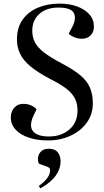

<svg xmlns="http://www.w3.org/2000/svg" viewBox="-20 -765 576 1065"><path d="M495 -192Q495 -132 462 -85.5Q429 -39 372 -12.5Q315 14 246 14Q188 14 141.5 -1Q95 -16 67.5 -45Q40 -74 40 -114Q40 -146 59 -167.5Q78 -189 109 -189Q154 -189 183 -159L166 -124Q140 -68 162.5 -38Q185 -8 252 -8Q320 -8 365 -47Q410 -86 410 -152Q410 -188 397 -216Q384 -244 352 -270Q320 -296 262 -325Q191 -362 150 -396Q109 -430 91.5 -466.5Q74 -503 74 -546Q74 -612 105.5 -656Q137 -700 190.5 -722.5Q244 -745 310 -745Q364 -745 407 -729.5Q450 -714 475.5 -685.5Q501 -657 501 -618Q501 -587 482.5 -568.5Q464 -550 434 -550Q414 -550 393.5 -558Q373 -566 361 -578L382 -618Q405 -664 389 -693.5Q373 -723 304 -723Q238 -723 198.5 -688Q159 -653 159 -595Q159 -560 173 -531.5Q187 -503 223.5 -474.5Q260 -446 325 -412Q388 -379 425.5 -347.5Q463 -316 479 -278.5Q495 -241 495 -192ZM204 280 195 267Q230 241 244 220Q258 199 258 180Q258 172 254.5 167.5Q251 163 240 159L196 143Q188 125 191.5 105.5Q195 86 210 73Q225 60 251 60Q285 60 300.5 80Q316 100 316 128Q316 172 289 209.5Q262 247 204 280Z"/></svg>

Font: Literata 72pt Medium
Style: Italic
Weight: 500
Italic angle: -2°
Designer: Latin by Veronika Burian and Jose Scaglione. Greek by Irene Vlachou. Cyrillic by Vera Evstafieva
Foundry: TypeTogether
Version: Version 3.002